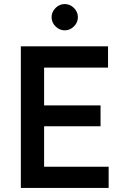

<svg xmlns="http://www.w3.org/2000/svg" viewBox="-20 -929 630 949"><path d="M83 -700H514V-595H198V-408H477V-305H198V-105H517V0H83ZM235 -844Q235 -870 254.5 -889.5Q274 -909 300 -909Q326 -909 345.5 -889.5Q365 -870 365 -844Q365 -818 345.5 -798.5Q326 -779 300 -779Q274 -779 254.5 -798.5Q235 -818 235 -844Z"/></svg>

Font: Oak Sans SemiBold
Style: Regular
Weight: 600
Designer: Erik Kennedy, Walven
Foundry: Erik Kennedy, Walven
Version: Version 1.000